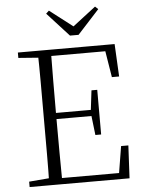

<svg xmlns="http://www.w3.org/2000/svg" viewBox="-61 -980 768 1028"><g transform="rotate(-5 323.0 -466.0)"><path d="M241 -932 389 -818H341L489 -932L505 -917L388 -789H342L225 -917ZM56 0V-29L188 -40H198V0ZM162 0Q164 -83 164 -166Q164 -249 164 -333V-390Q164 -474 164 -557.5Q164 -641 162 -723H233Q232 -641 231.5 -556Q231 -471 231 -377V-357Q231 -255 231.5 -169Q232 -83 233 0ZM198 0V-33H569L536 -11L563 -176H602L593 0ZM198 -350V-383H436V-350ZM431 -247 418 -358V-379L431 -487H462V-247ZM56 -694V-723H198V-684H188ZM546 -548 519 -714 553 -689H198V-723H576L585 -548Z"/></g></svg>

Font: Source Han Serif JP VF
Style: Regular
Weight: 250
Designer: Ryoko NISHIZUKA 西塚涼子 (kana & ideographs); Frank Grießhammer (Latin, Greek & Cyrillic); Wenlong ZHANG 张文龙 (bopomofo); San
Foundry: Adobe
Version: Version 2.001;hotconv 1.1.0;makeotfexe 2.6.0